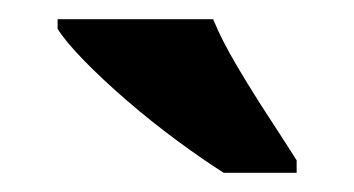

<svg xmlns="http://www.w3.org/2000/svg" viewBox="-20 -786 369 200"><path d="M213 -606Q191 -620 164.5 -639.5Q138 -659 112.5 -681Q87 -703 67.5 -723Q48 -743 40 -756V-766H202Q211 -744 227 -717Q243 -690 260 -664Q277 -638 289 -619V-606Z"/></svg>

Font: Noto Serif ExtraCondensed Black
Style: Regular
Weight: 900
Width: 2
Designer: Monotype Design Team
Foundry: Monotype Imaging Inc.
Version: Version 2.015; ttfautohint (v1.8.4.7-5d5b)